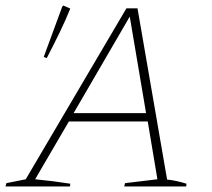

<svg xmlns="http://www.w3.org/2000/svg" viewBox="-26 -674 767 694"><path d="M578 -25Q597 -23 614.5 -19Q632 -15 648 -10L647 0H423L426 -12L543 -26L508 -235H223L101 -26Q133 -23 164.5 -19Q196 -15 228 -10L227 0H-6L-3 -12L67 -26L431 -644H471ZM240 -265H502L443 -614ZM143 -464 132 -468 199 -650 203 -654 228 -643Q212 -603 190.5 -558.5Q169 -514 143 -464Z"/></svg>

Font: Piazzolla SC Thin
Style: Italic
Weight: 100
Italic angle: -11.3°
Designer: Juan Pablo del Peral
Foundry: Huerta Tipografica
Version: Version 1.330